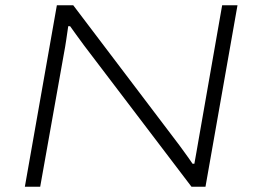

<svg xmlns="http://www.w3.org/2000/svg" viewBox="-20 -706 963 726"><path d="M74 0 195 -686H257L658 -157Q666 -146 675.5 -133Q685 -120 693.5 -108Q702 -96 708 -87H715Q718 -103 722.5 -129Q727 -155 731 -178L820 -686H878L757 0H704L298 -534Q283 -554 268 -575Q253 -596 245 -607H238Q235 -586 230.5 -555.5Q226 -525 222 -505L132 0Z"/></svg>

Font: Archivo Expanded Thin
Style: Italic
Weight: 250
Width: 7
Italic angle: -10°
Designer: Hector Gatti
Foundry: Omnibus-Type
Version: Version 2.001